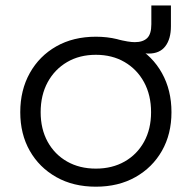

<svg xmlns="http://www.w3.org/2000/svg" viewBox="-20 -677 705 706"><path d="M332.5 9.5Q249.5 9.5 187 -25.8Q124.5 -61 89.5 -122.5Q54.5 -184 54.5 -264.5Q54.5 -345.5 89.5 -408.2Q124.5 -471 187 -506.5Q249.5 -542 332.5 -542Q415.5 -542 478 -506.5Q540.5 -471 575.5 -408.2Q610.5 -345.5 610.5 -264.5Q610.5 -184 575.5 -122.5Q540.5 -61 478 -25.8Q415.5 9.5 332.5 9.5ZM332.5 -57Q392.5 -57 438.2 -83Q484 -109 509.8 -155.8Q535.5 -202.5 535.5 -264.5Q535.5 -327 509.8 -374.5Q484 -422 438.2 -448.8Q392.5 -475.5 332.5 -475.5Q272.5 -475.5 226.8 -448.8Q181 -422 155.2 -374.5Q129.5 -327 129.5 -264.5Q129.5 -202.5 155.2 -155.8Q181 -109 226.8 -83Q272.5 -57 332.5 -57ZM608.5 -657V-580.5Q608.5 -534 588 -507Q567.5 -480 526.5 -480Q524 -480 520.2 -480.2Q516.5 -480.5 512 -481.5L482.5 -440.5L405 -534Q433.5 -527 449.2 -524.5Q465 -522 475.5 -522Q505.5 -522 521 -536.8Q536.5 -551.5 536.5 -588V-657Z"/></svg>

Font: Hepta Slab ExtraLight
Style: Regular
Weight: 400
Version: Version 1.102